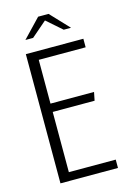

<svg xmlns="http://www.w3.org/2000/svg" viewBox="-118 -831 601 890"><g transform="rotate(-15 182.0 -386.5)"><path d="M58 -620H334V-579H109V-369H318L310 -329H109V-40H334V0H58ZM73 -684 158 -773H208L292 -684H257L184 -748L110 -684Z"/></g></svg>

Font: Smooch Sans
Style: Regular
Weight: 400
Designer: Robert E. Leuschke
Foundry: Robert E. Leuschke
Version: Version 1.010; ttfautohint (v1.8.3)